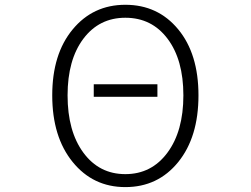

<svg xmlns="http://www.w3.org/2000/svg" viewBox="-20 -762 1040 795"><path d="M368.2 -361.3V-413.1H631.8V-361.3ZM499 12.7Q365.2 12.7 280.8 -91.3Q196.3 -195.3 196.3 -367.2Q196.3 -538.1 280.8 -640.1Q365.2 -742.2 499 -742.2Q633.8 -742.2 717.8 -640.6Q801.8 -539.1 801.8 -367.2Q801.8 -194.3 717.8 -90.8Q633.8 12.7 499 12.7ZM739.3 -367.2Q739.3 -514.6 673.8 -601.6Q608.4 -688.5 499 -688.5Q390.6 -688.5 325.2 -601.6Q259.8 -514.6 259.8 -367.2Q259.8 -218.8 325.2 -129.9Q390.6 -41 499 -41Q607.4 -41 673.3 -129.9Q739.3 -218.8 739.3 -367.2Z"/></svg>

Font: GenEi Gothic M Light
Style: Regular
Weight: 300
Designer: o_tamon (Modified); [Source Han Sans]
Ryoko NISHIZUKA  (kana & ideographs); Paul D. Hunt (Latin, Greek & Cyrillic); Wenl
Version: Version 1.1a;Original Version 1.004